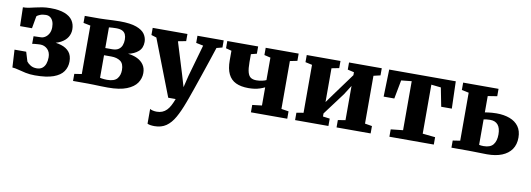

<svg xmlns="http://www.w3.org/2000/svg" viewBox="-62 -957 4435 1603"><g transform="rotate(10 2156.0 -156.0)"><path d="M227.5 9.5Q185.5 9.5 148.5 1.8Q111.5 -6 82.5 -14Q53.5 -22 32.5 -22.5L24 -172.5H123L147 -93.5Q159 -77 180.8 -64Q202.5 -51 232 -51Q261 -51 279.5 -65Q298 -79 306.8 -103.5Q315.5 -128 315.5 -158Q315.5 -202.5 290 -227.2Q264.5 -252 228.5 -252Q221.5 -252 207.8 -251Q194 -250 180.5 -248.8Q167 -247.5 160.5 -246L161 -310.5L224.5 -312.5Q242.5 -313 260.2 -324.8Q278 -336.5 289.8 -358.5Q301.5 -380.5 301.5 -411.5Q301.5 -440 293 -460.8Q284.5 -481.5 269.2 -492.5Q254 -503.5 232.5 -503.5Q204 -503.5 183 -495Q162 -486.5 155 -478.5L136.5 -374H35.5L31.5 -533Q57.5 -533 82.5 -538Q107.5 -543 134 -549.5Q160.5 -556 191.5 -561Q222.5 -566 260 -566Q334 -566 380.5 -548Q427 -530 448.5 -497.8Q470 -465.5 470 -422.5Q470 -386.5 451.5 -356.2Q433 -326 394.8 -305.5Q356.5 -285 297 -278L297.5 -293Q356.5 -292 400.5 -278.2Q444.5 -264.5 469 -234.5Q493.5 -204.5 493.5 -154.5Q493.5 -106.5 468 -69.5Q442.5 -32.5 384.5 -11.5Q326.5 9.5 227.5 9.5Z M845.5 4Q817.5 4 786.8 3Q756 2 727.2 1Q698.5 0 676 0H550.5V-60L612.5 -69.5V-480.5L552.5 -492.5V-552H679.5Q698 -552 728.2 -553.5Q758.5 -555 791.2 -556.5Q824 -558 849.5 -558Q940 -558 990.8 -539.2Q1041.5 -520.5 1062 -490Q1082.5 -459.5 1082.5 -424Q1082.5 -372.5 1049.2 -343.2Q1016 -314 963.5 -303.5Q1008.5 -298.5 1043 -281.8Q1077.5 -265 1097.2 -236.2Q1117 -207.5 1117 -166Q1117 -121 1090.8 -82.2Q1064.5 -43.5 1005 -19.8Q945.5 4 845.5 4ZM827.5 -58.5Q889 -58.5 913 -87Q937 -115.5 937 -160Q937 -214.5 907 -235.5Q877 -256.5 829.5 -256.5H768V-65Q774 -63.5 783.2 -62Q792.5 -60.5 804.2 -59.5Q816 -58.5 827.5 -58.5ZM768 -317.5H826Q860.5 -317.5 880.2 -331Q900 -344.5 908.2 -366.8Q916.5 -389 916.5 -415.5Q916.5 -440 908.5 -458.2Q900.5 -476.5 881.8 -486.2Q863 -496 829 -496Q813 -496 797.5 -495Q782 -494 768 -492.5Z M1285 253.5Q1265.5 253.5 1250.2 251Q1235 248.5 1225 243.5V118Q1232 123.5 1248 127.5Q1264 131.5 1282 131.5Q1308.5 131.5 1329.2 123Q1350 114.5 1366.2 98Q1382.5 81.5 1395.5 56.8Q1408.5 32 1420.5 0H1357.5L1172.5 -478L1128.5 -491.5V-552H1423V-491.5L1355.5 -478.5L1438 -210.5L1468 -109L1492.5 -210L1569 -479L1508 -491.5V-552H1730.5V-491.5L1682 -479Q1663.5 -422.5 1641.8 -357.5Q1620 -292.5 1598.5 -229.5Q1577 -166.5 1558.8 -113.8Q1540.5 -61 1528.2 -27Q1516 7 1513.5 12.5Q1485 89.5 1454.5 143.5Q1424 197.5 1383.5 225.5Q1343 253.5 1285 253.5Z M2058.5 0V-62.5L2139.5 -72V-226Q2119.5 -216.5 2098.5 -209.5Q2077.5 -202.5 2054 -199Q2030.5 -195.5 2002 -195.5Q1938 -195.5 1895.2 -215.8Q1852.5 -236 1830.8 -280.5Q1809 -325 1809 -397V-478L1761 -490.5V-552H2022.5V-490.5L1974 -478V-410Q1974 -355 1982.5 -324.8Q1991 -294.5 2009 -282.8Q2027 -271 2057 -271Q2082 -271 2105 -276.2Q2128 -281.5 2139.5 -287.5V-478L2086.5 -490.5V-552H2366V-490.5L2304.5 -478V-72L2366.5 -62.5V0Z M2433 0V-62.5L2492 -72.5V-479L2434.5 -491.5V-552H2720.5V-491.5L2657 -479V-192.5L2708.5 -264L2847.5 -454V-479L2793 -491.5V-552H3070.5V-491.5L3013 -478V-72.5L3073.5 -62.5V0H2784.5V-62.5L2847.5 -72.5V-363L2797.5 -284L2657 -96V-70L2715.5 -62.5V0Z M3232.5 0V-62.5L3335.5 -73.5V-489L3247.5 -480L3217.5 -321.5H3127L3133.5 -552H3698L3705 -321.5H3615L3584 -480L3502 -489V-73.5L3609 -62.5V0Z M3758.5 0V-60.5L3820.5 -70V-477L3760.5 -489.5V-552H4060.5V-489.5L3982 -477V-338.5Q3992.5 -340.5 4007.8 -342.5Q4023 -344.5 4041.8 -346Q4060.5 -347.5 4080 -347.5Q4144.5 -347.5 4192.8 -329.2Q4241 -311 4268 -273.8Q4295 -236.5 4295 -179.5Q4295 -120.5 4266.8 -79.8Q4238.5 -39 4186 -18Q4133.5 3 4060.5 3Q4052.5 3 4031.5 2.5Q4010.5 2 3984.8 1.5Q3959 1 3936 0.5Q3913 0 3900 0ZM4020.5 -59.5Q4077 -59.5 4101.5 -90.5Q4126 -121.5 4126 -176.5Q4126 -230.5 4103.2 -257.8Q4080.5 -285 4037 -285Q4021.5 -285 4007 -283.2Q3992.5 -281.5 3982 -279V-63.5Q3989 -61.5 3999.2 -60.5Q4009.5 -59.5 4020.5 -59.5Z"/></g></svg>

Font: Merriweather 28pt Black
Style: Regular
Weight: 900
Version: Version 2.100